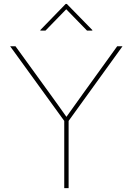

<svg xmlns="http://www.w3.org/2000/svg" viewBox="-20 -965 681 985"><path d="M309.6 0V-344.7L32.2 -727.5H59.6L235.8 -484.4Q258.8 -453.1 280.8 -421.9Q302.7 -390.6 325.2 -359.4H316.4Q338.9 -390.6 361.1 -421.9Q383.3 -453.1 405.8 -484.4L581.1 -727.5H608.4L332 -344.7V0ZM213.4 -808.1H187V-811L316.9 -944.8H322.8L453.6 -811V-808.1H426.3L319.8 -917.5Z"/></svg>

Font: Inter Thin
Style: Regular
Weight: 250
Designer: Rasmus Andersson
Foundry: rsms
Version: Version 4.001;git-66647c0bb